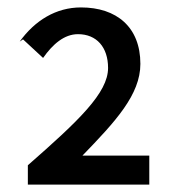

<svg xmlns="http://www.w3.org/2000/svg" viewBox="-20 -927 480 517"><path d="M42 -821 96 -771C122 -808 153 -835 190 -835C240 -835 271 -800 271 -744C271 -677 192 -602 55 -482V-430H382V-508H202C291 -600 358 -672 358 -755C358 -854 294 -907 198 -907C131 -907 74 -872 33 -815Z"/></svg>

Font: GenEiGothic-pro-SemiBold
Style: Regular
Weight: 500
Designer: Ryoko NISHIZUKA (kana & ideographs); Paul D. Hunt (Latin, Greek & Cyrillic); Wenlong ZHANG (bopomofo); Sandoll Communica
Foundry: Adobe Systems Incorporated; o_tamon
Version: Version 1.000.140830